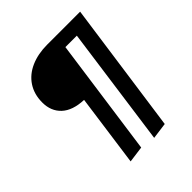

<svg xmlns="http://www.w3.org/2000/svg" viewBox="-239 -853 1234 1234"><g transform="rotate(-45 377.5 -236.0)"><path d="M689 -691 563 204 452 219 565 -597H461L349 204L238 219L306 -272Q206 -276 155 -323.5Q104 -371 104 -450Q104 -525 140 -579.5Q176 -634 241 -662.5Q306 -691 390 -691Z"/></g></svg>

Font: FiraGO Medium
Style: Italic
Weight: 500
Italic angle: -8°
Designer: bBox Type GmbH
Foundry: bBox Type GmbH
Version: Version 1.001